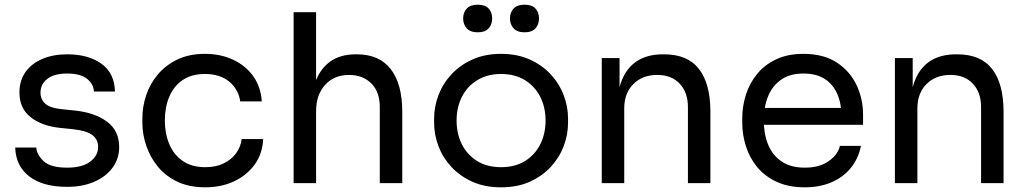

<svg xmlns="http://www.w3.org/2000/svg" viewBox="-20 -782 4390 820"><path d="M267 16Q162 16 104.5 -29Q47 -74 45 -152H135Q137 -121 166.5 -93.5Q196 -66 267 -66Q331 -66 365 -91.5Q399 -117 399 -154Q399 -187 374 -205.5Q349 -224 293 -230L235 -236Q159 -244 111 -281.5Q63 -319 63 -387Q63 -438 89 -474.5Q115 -511 161 -530.5Q207 -550 267 -550Q357 -550 413 -510Q469 -470 471 -391H381Q380 -423 351.5 -445.5Q323 -468 267 -468Q211 -468 182 -445Q153 -422 153 -387Q153 -357 173.5 -339Q194 -321 241 -316L299 -310Q385 -301 437 -262.5Q489 -224 489 -154Q489 -104 460.5 -65.5Q432 -27 382 -5.5Q332 16 267 16Z M857 18Q788 18 737.5 -6Q687 -30 654 -70.5Q621 -111 604.5 -160Q588 -209 588 -258V-276Q588 -327 604.5 -376Q621 -425 654.5 -464.5Q688 -504 738 -528Q788 -552 855 -552Q922 -552 975.5 -527Q1029 -502 1061.5 -456.5Q1094 -411 1098 -349H1006Q999 -399 960 -432.5Q921 -466 855 -466Q798 -466 760 -440Q722 -414 703 -369Q684 -324 684 -267Q684 -212 703 -166.5Q722 -121 760.5 -94.5Q799 -68 857 -68Q902 -68 935 -84Q968 -100 988 -127Q1008 -154 1012 -188H1104Q1101 -125 1067.5 -79Q1034 -33 979.5 -7.5Q925 18 857 18Z M1330 0H1234V-730H1330V-294H1306Q1306 -373 1326.5 -430.5Q1347 -488 1390 -519Q1433 -550 1500 -550H1504Q1600 -550 1649 -486.5Q1698 -423 1698 -305V0H1602V-325Q1602 -390 1565.5 -426Q1529 -462 1471 -462Q1407 -462 1368.5 -419.5Q1330 -377 1330 -308Z M2120 18Q2050 18 1997 -6Q1944 -30 1907.5 -69.5Q1871 -109 1852.5 -158Q1834 -207 1834 -258V-276Q1834 -327 1853 -376.5Q1872 -426 1909 -465.5Q1946 -505 1999 -528.5Q2052 -552 2120 -552Q2188 -552 2241 -528.5Q2294 -505 2331 -465.5Q2368 -426 2387 -376.5Q2406 -327 2406 -276V-258Q2406 -207 2387.5 -158Q2369 -109 2332.5 -69.5Q2296 -30 2243 -6Q2190 18 2120 18ZM2120 -68Q2180 -68 2222.5 -94.5Q2265 -121 2287.5 -166Q2310 -211 2310 -267Q2310 -324 2287 -369Q2264 -414 2221.5 -440Q2179 -466 2120 -466Q2062 -466 2019 -440Q1976 -414 1953 -369Q1930 -324 1930 -267Q1930 -211 1952.5 -166Q1975 -121 2017.5 -94.5Q2060 -68 2120 -68ZM2020 -644Q1989 -644 1973.5 -661Q1958 -678 1958 -703Q1958 -729 1973.5 -745.5Q1989 -762 2020 -762Q2052 -762 2067 -745.5Q2082 -729 2082 -703Q2082 -678 2067 -661Q2052 -644 2020 -644ZM2220 -644Q2189 -644 2173.5 -661Q2158 -678 2158 -703Q2158 -729 2173.5 -745.5Q2189 -762 2220 -762Q2252 -762 2267 -745.5Q2282 -729 2282 -703Q2282 -678 2267 -661Q2252 -644 2220 -644Z M2646 0H2550V-534H2626V-305H2614Q2614 -384 2635.5 -438.5Q2657 -493 2701 -521.5Q2745 -550 2812 -550H2816Q2917 -550 2965.5 -487Q3014 -424 3014 -305V0H2918V-325Q2918 -387 2883 -424.5Q2848 -462 2787 -462Q2724 -462 2685 -423Q2646 -384 2646 -319Z M3417 18Q3347 18 3296 -6Q3245 -30 3213 -69.5Q3181 -109 3165.5 -158Q3150 -207 3150 -258V-276Q3150 -328 3165.5 -377Q3181 -426 3213 -465.5Q3245 -505 3294.5 -528.5Q3344 -552 3411 -552Q3498 -552 3554.5 -514.5Q3611 -477 3638.5 -418Q3666 -359 3666 -292V-249H3192V-321H3596L3574 -282Q3574 -339 3556 -380.5Q3538 -422 3502 -445Q3466 -468 3411 -468Q3354 -468 3316.5 -442Q3279 -416 3260.5 -371Q3242 -326 3242 -267Q3242 -210 3260.5 -164.5Q3279 -119 3318 -92.5Q3357 -66 3417 -66Q3480 -66 3519.5 -94Q3559 -122 3567 -159H3657Q3646 -104 3613 -64Q3580 -24 3530 -3Q3480 18 3417 18Z M3898 0H3802V-534H3878V-305H3866Q3866 -384 3887.5 -438.5Q3909 -493 3953 -521.5Q3997 -550 4064 -550H4068Q4169 -550 4217.5 -487Q4266 -424 4266 -305V0H4170V-325Q4170 -387 4135 -424.5Q4100 -462 4039 -462Q3976 -462 3937 -423Q3898 -384 3898 -319Z"/></svg>

Font: Sora Variable
Style: Regular
Weight: 400
Designer: Jonathan Barnbrook, Julián Moncada
Foundry: Barnbrook Fonts
Version: Version 2.000